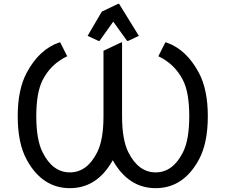

<svg xmlns="http://www.w3.org/2000/svg" viewBox="-20 -980 1186 1010"><path d="M622.1 -756.8V-368.7Q622.1 -244.6 655.3 -178.7Q708.5 -73.2 798.8 -73.2Q889.2 -73.2 942.4 -178.7Q975.6 -244.6 975.6 -368.7Q975.6 -493.7 942.4 -558.6Q898.9 -643.6 813 -684.1L849.6 -756.8H854.5Q960.4 -720.7 1026.4 -596.7Q1073.2 -508.3 1073.2 -368.7Q1073.2 -227.1 1026.4 -140.6Q944.8 9.8 798.8 9.8Q655.3 9.8 573.2 -137.2Q491.2 9.8 347.7 9.8Q201.7 9.8 120.1 -140.6Q73.2 -227.1 73.2 -368.7Q73.2 -508.3 120.1 -596.7Q186 -720.7 292 -756.8H296.9L333.5 -684.1Q247.1 -643.1 204.1 -558.6Q170.9 -493.2 170.9 -368.7Q170.9 -244.6 204.1 -178.7Q256.8 -73.2 347.7 -73.2Q438 -73.2 491.2 -178.7Q524.4 -244.6 524.4 -368.7V-712.9L617.2 -756.8ZM440.9 -791.5 515.6 -918.9 601.6 -960H606.4L710.4 -791.5L653.8 -764.6H648.9L575.7 -866.2L503.4 -764.6H498.5Z"/></svg>

Font: Nova Oval
Style: Book
Weight: 400
Version: Version 2.000